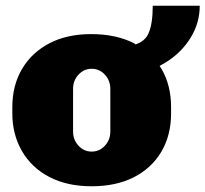

<svg xmlns="http://www.w3.org/2000/svg" viewBox="-20 -640 717 670"><path d="M300 10Q214 10 152 -22.5Q90 -55 56.5 -113Q23 -171 23 -245V-266Q23 -342 57 -399.5Q91 -457 152.5 -489Q214 -521 298 -521Q385 -521 448 -489Q450 -487 453 -485Q486 -496 498 -523Q513 -556 513 -620H677Q677 -560 645 -508Q613 -456 558 -422Q548 -416 537 -410Q540 -405 544 -399Q577 -342 577 -266V-245Q577 -168 543 -110.5Q509 -53 447 -21.5Q385 10 300 10ZM300 -111Q327 -111 346 -131.5Q365 -152 365 -181V-330Q365 -359 346 -379.5Q327 -400 300 -400Q273 -400 254 -379.5Q235 -359 235 -330V-181Q235 -152 254 -131.5Q273 -111 300 -111Z"/></svg>

Font: Chivo Mono Medium Black
Style: Regular
Weight: 900
Monospace: yes
Version: Version 1.008